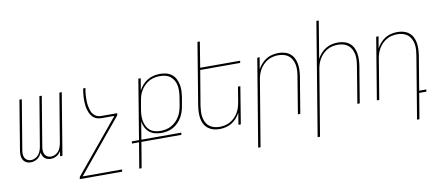

<svg xmlns="http://www.w3.org/2000/svg" viewBox="-79 -1055 3658 1590"><g transform="rotate(-10 1750.0 -260.0)"><path d="M104 8Q84 8 66.5 -1.5Q49 -11 40 -28.5Q31 -46 30.5 -67Q30 -88 34 -108L102 -520H122L53 -105Q50 -88 50.5 -71Q51 -54 58 -40Q65 -26 79.5 -18Q94 -10 111 -10Q128 -10 146 -19Q164 -28 175.5 -43Q187 -58 193 -76Q199 -94 202 -112L270 -520H290L221 -105Q218 -88 218.5 -71Q219 -54 226 -40Q233 -26 247.5 -18Q262 -10 279 -10Q297 -10 314.5 -19Q332 -28 343.5 -43Q355 -58 361 -76Q367 -94 370 -112L438 -520H458L372 0H352L359 -42Q352 -31 343 -21Q334 -11 322 -4.5Q310 2 297.5 5Q285 8 273 8Q258 8 244.5 3.5Q231 -1 221.5 -10Q212 -19 206.5 -32Q201 -45 199 -59Q193 -45 184 -32Q175 -19 162 -10Q149 -1 134 3.5Q119 8 104 8Z M836 215H480L483 197L853 -251H746Q729 -251 713 -255Q697 -259 684 -268.5Q671 -278 661.5 -291Q652 -304 646 -319Q640 -334 636 -350Q632 -366 630.5 -383Q629 -400 628.5 -417Q628 -434 629 -451Q630 -468 632.5 -485.5Q635 -503 638 -520H657Q654 -504 652 -488.5Q650 -473 649 -457.5Q648 -442 648 -426.5Q648 -411 649 -395.5Q650 -380 653 -365Q656 -350 660.5 -336Q665 -322 672.5 -309.5Q680 -297 691 -287.5Q702 -278 716.5 -273.5Q731 -269 746 -269H880L877 -251L507 197H839Z M980 215 1016 0H956L959 -18H1019L1102 -520H1122L1105 -420Q1118 -445 1137.5 -466.5Q1157 -488 1181 -502Q1205 -516 1232 -522Q1259 -528 1285 -528Q1312 -528 1337.5 -521.5Q1363 -515 1383 -499.5Q1403 -484 1414.5 -461.5Q1426 -439 1431.5 -413.5Q1437 -388 1436 -361Q1435 -334 1431 -307L1419 -239Q1415 -214 1407.5 -189.5Q1400 -165 1386.5 -142Q1373 -119 1354 -99.5Q1335 -80 1311.5 -67Q1288 -54 1262.5 -49Q1237 -44 1212 -44Q1184 -44 1157 -51.5Q1130 -59 1110.5 -76Q1091 -93 1079 -117Q1067 -141 1064 -168L1039 -18H1375L1372 0H1036L1000 215ZM1209 -62Q1232 -62 1255.5 -67Q1279 -72 1300 -83.5Q1321 -95 1339 -113Q1357 -131 1369.5 -152Q1382 -173 1389 -196Q1396 -219 1400 -242L1411 -310Q1415 -334 1416 -358.5Q1417 -383 1413 -406Q1409 -429 1398 -449Q1387 -469 1369.5 -483.5Q1352 -498 1329 -504Q1306 -510 1281 -510Q1258 -510 1235 -505.5Q1212 -501 1190.5 -489Q1169 -477 1151 -459.5Q1133 -442 1120.5 -421Q1108 -400 1101 -377Q1094 -354 1091 -331L1079 -263Q1075 -239 1074 -214.5Q1073 -190 1077.5 -167Q1082 -144 1092.5 -123.5Q1103 -103 1120.5 -88.5Q1138 -74 1161 -68Q1184 -62 1209 -62Z M1692 8Q1665 8 1640.5 1Q1616 -6 1596.5 -21.5Q1577 -37 1565 -59.5Q1553 -82 1549 -107.5Q1545 -133 1546 -159.5Q1547 -186 1551 -213L1637 -735H1657L1622 -520H1958L1955 -502H1619L1570 -210Q1567 -186 1565.5 -162Q1564 -138 1568 -115Q1572 -92 1582 -71.5Q1592 -51 1609.5 -37Q1627 -23 1649.5 -16.5Q1672 -10 1696 -10Q1718 -10 1741.5 -15Q1765 -20 1786 -32Q1807 -44 1824.5 -61.5Q1842 -79 1854 -100Q1866 -121 1872.5 -143.5Q1879 -166 1883 -189L1903 -312H1923L1872 0H1852L1868 -99Q1856 -75 1837 -53.5Q1818 -32 1794.5 -18Q1771 -4 1744.5 2Q1718 8 1692 8Z M1980 215 2102 -520H2122L2105 -421Q2117 -445 2136.5 -466.5Q2156 -488 2179 -502Q2202 -516 2228.5 -522Q2255 -528 2281 -528Q2308 -528 2333 -521Q2358 -514 2377.5 -498.5Q2397 -483 2408.5 -460.5Q2420 -438 2424.5 -412.5Q2429 -387 2428 -360.5Q2427 -334 2423 -307L2372 0H2352L2403 -310Q2407 -334 2408.5 -358Q2410 -382 2406 -405Q2402 -428 2391.5 -448.5Q2381 -469 2364 -483Q2347 -497 2324 -503.5Q2301 -510 2277 -510Q2255 -510 2231.5 -505Q2208 -500 2187.5 -488Q2167 -476 2149.5 -458.5Q2132 -441 2120 -420Q2108 -399 2101 -376.5Q2094 -354 2091 -331L2000 215Z M2480 215 2637 -735H2657L2605 -421Q2617 -445 2636.5 -466.5Q2656 -488 2679 -502Q2702 -516 2728.5 -522Q2755 -528 2781 -528Q2808 -528 2833 -521Q2858 -514 2877.5 -498.5Q2897 -483 2908.5 -460.5Q2920 -438 2924.5 -412.5Q2929 -387 2928 -360.5Q2927 -334 2923 -307L2872 0H2852L2903 -310Q2907 -334 2908.5 -358Q2910 -382 2906 -405Q2902 -428 2891.5 -448.5Q2881 -469 2864 -483Q2847 -497 2824 -503.5Q2801 -510 2777 -510Q2755 -510 2731.5 -505Q2708 -500 2687.5 -488Q2667 -476 2649.5 -458.5Q2632 -441 2620 -420Q2608 -399 2601 -376.5Q2594 -354 2591 -331L2500 215Z M3316 215 3403 -310Q3407 -334 3408.5 -358Q3410 -382 3406 -405Q3402 -428 3391.5 -448.5Q3381 -469 3364 -483Q3347 -497 3324 -503.5Q3301 -510 3277 -510Q3255 -510 3231.5 -505Q3208 -500 3187.5 -488Q3167 -476 3149.5 -458.5Q3132 -441 3120 -420Q3108 -399 3101 -376.5Q3094 -354 3091 -331L3036 0H3016L3102 -520H3122L3105 -421Q3117 -445 3136.5 -466.5Q3156 -488 3179 -502Q3202 -516 3228.5 -522Q3255 -528 3281 -528Q3308 -528 3333 -521Q3358 -514 3377.5 -498.5Q3397 -483 3408.5 -460.5Q3420 -438 3424.5 -412.5Q3429 -387 3428 -360.5Q3427 -334 3423 -307L3375 -18H3435L3432 0H3372L3336 215Z"/></g></svg>

Font: Iosevka Thin Oblique
Style: Regular
Weight: 100
Italic angle: -9°
Monospace: yes
Designer: Belleve Invis
Foundry: Belleve Invis
Version: Version 32.5.0; ttfautohint (v1.8.4)